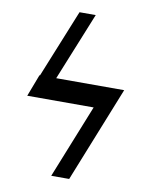

<svg xmlns="http://www.w3.org/2000/svg" viewBox="-100 -813 860 1085"><g transform="rotate(10 330.5 -271.0)"><path d="M592 -350 373 198H270L439 -224H58L106 -350H109L267 -740H360L202 -350Z"/></g></svg>

Font: OpenDyslexic
Style: Regular
Weight: 400
Designer: Abbie Gonzalez
Version: Version 0.920;hotconv 1.0.109;makeotfexe 2.5.65596